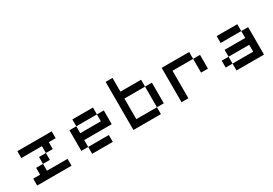

<svg xmlns="http://www.w3.org/2000/svg" viewBox="24 -1354 2990 2100"><g transform="rotate(-30 1519.0 -304.0)"><path d="M260.4 -86.8H520.8V0H86.8V-86.8H173.6V-173.6H260.4ZM347.2 -260.4V-173.6H260.4V-260.4ZM434 -347.2V-260.4H347.2V-347.2H86.8V-434H520.8V-347.2Z M781.2 -86.8H694.4V-347.2H781.2V-260.4H1041.7V-347.2H1128.5V-173.6H781.2ZM1041.7 -347.2H781.2V-434H1041.7ZM781.2 -86.8H1041.7V0H781.2Z M1649.3 -347.2H1736.1V-86.8H1649.3ZM1649.3 -86.8V0H1302.1V-607.6H1388.9V-434H1649.3V-347.2H1388.9V-86.8Z M2256.9 -347.2H1996.5V0H1909.7V-434H2256.9ZM2256.9 -347.2H2343.8V-173.6H2256.9Z M2604.2 -173.6V-86.8H2864.6V-173.6ZM2604.2 -173.6V-260.4H2864.6V-347.2H2951.4V0H2604.2V-86.8H2517.4V-173.6ZM2864.6 -347.2H2604.2V-434H2864.6Z"/></g></svg>

Font: 8-bit Operator+ 8
Style: Regular
Weight: 400
Designer: GrandChaos9000
Version: Version 1.3.0 - August 1, 2014